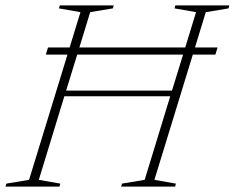

<svg xmlns="http://www.w3.org/2000/svg" viewBox="-46 -690 868 710"><path d="M123.5 -488 131.5 -514.5H211.5L251.5 -645L172 -659L175 -670H374.5L371.5 -659L287.5 -645L247.5 -514.5H639L679 -645L599.5 -659L602.5 -670H802L799 -659L715 -645L675 -514.5H758.5L750.5 -488H667L525 -25L604.5 -11L601.5 0H402L405 -11L489 -25L583.5 -334H192L97.5 -25L177 -11L174 0H-25.5L-22.5 -11L61.5 -25L203.5 -488ZM198.5 -355H590L631 -488H239.5Z"/></svg>

Font: Newsreader 16pt ExtraLight
Style: Italic
Weight: 275
Italic angle: -17°
Designer: Hugues Gentile
Foundry: Production Type
Version: Version 1.003; ttfautohint (v1.8.3)